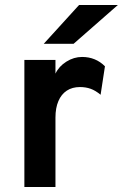

<svg xmlns="http://www.w3.org/2000/svg" viewBox="-20 -752 494 772"><path d="M78 0V-511H203V-456Q217 -485.5 247 -504.2Q277 -523 310 -523Q364.5 -523 402 -485.5L384.5 -371Q364 -388 344.5 -395Q325 -402 301.5 -402Q270.5 -402 248.5 -387.5Q226.5 -373 214.8 -345.5Q203 -318 203 -279.5V0ZM156 -576 298 -732H454L276 -576Z"/></svg>

Font: Undotted
Style: Bold
Weight: 700
Designer: Delve Withrington, Dave Bailey, Thomas Jockin
Foundry: Delve Fonts LLC
Version: Version 4.000